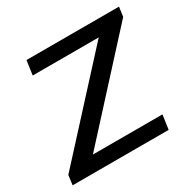

<svg xmlns="http://www.w3.org/2000/svg" viewBox="-134 -664 785 788"><g transform="rotate(-30 259.0 -270.0)"><path d="M-0.4 -45.9 421 -506.3 432.4 -472.2H77L86.6 -540H525L518.9 -495L96 -32L85.8 -67.8H458.3L448.7 0H-6.5Z"/></g></svg>

Font: Pathway Extreme 8pt Thin
Style: Italic
Weight: 100
Italic angle: -8°
Designer: Eduardo Rodriguez Tunni
Foundry: Eduardo Rodriguez Tunni
Version: Version 1.000